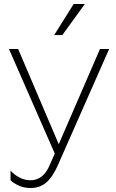

<svg xmlns="http://www.w3.org/2000/svg" viewBox="-20 -776 584 964"><path d="M134 168Q101 168 73.5 155.5Q46 143 33 129V80Q48 99 75.5 114Q103 129 133 129Q197 129 229 54L255 -5L25 -530H71L275 -52L482 -530H528L269 57Q243 115 211 141.5Q179 168 134 168ZM350 -756H406L293 -600H252Z"/></svg>

Font: Roundo Light
Style: Regular
Weight: 300
Designer: Namrata Goyal (Gurmukhi), Shiva Nallaperumal (Latin)
Foundry: Indian Type Foundry
Version: Version 1.000;PS 1.0;hotconv 1.0.88;makeotf.lib2.5.647800